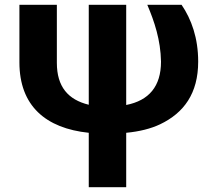

<svg xmlns="http://www.w3.org/2000/svg" viewBox="-20 -548 909 801"><path d="M350.3 6V233H506.5V6C562.2 0.7 609.4 -11.2 647.9 -29.5C747.1 -76.8 806.8 -158.1 806.8 -291C806.8 -389.1 778.8 -467.4 737.5 -528H594.5C624.1 -458.3 650.1 -381.2 651.7 -291C651.7 -187.5 601.4 -128.7 506.5 -110V-528H350.3V-111C264.3 -132 217.2 -185.8 217.2 -286V-528H61V-288C61 -106.1 171 -12.7 350.3 6Z"/></svg>

Font: Asimov
Style: Wid
Weight: 500
Designer: Google
Version: Version 2.000980; 2014